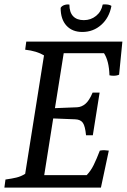

<svg xmlns="http://www.w3.org/2000/svg" viewBox="-21 -857 579 877"><path d="M94 -63 180 -604Q147 -624 94 -630L99 -667H538L523 -516Q513 -511 497 -511Q489 -511 479 -513Q477 -579 454 -614H270L230 -363L331 -367Q352 -368 369.5 -383Q387 -398 402 -434H434L403 -239H372Q368 -281 357.5 -296Q347 -311 323 -312L222 -316L181 -57H375Q394 -77 407 -103.5Q420 -130 435 -169Q445 -171 455 -171Q462 -171 476 -169L440 0H-1L4 -37Q33 -41 54 -46Q75 -51 94 -63ZM256 -821Q261 -830 273 -834Q285 -838 296 -836Q296 -801 313 -783Q330 -765 362 -765Q394 -765 418 -784.5Q442 -804 448 -836Q451 -837 458 -837Q478 -837 488 -830Q478 -776 441.5 -743.5Q405 -711 355 -711Q309 -711 282.5 -740Q256 -769 256 -821Z"/></svg>

Font: Caladea
Style: Italic
Weight: 400
Italic angle: -9°
Designer: Carolina Giovagnoli and Andres Torresi
Foundry: Carolina Giovagnoli & Andres Torresi
Version: Version 1.001